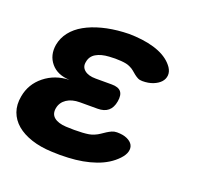

<svg xmlns="http://www.w3.org/2000/svg" viewBox="-113 -671 817 791"><g transform="rotate(20 295.5 -275.0)"><path d="M523 -485Q534 -468 532.5 -451.5Q531 -435 519.5 -422.5Q508 -410 488 -402Q468 -394 441 -394Q429 -394 420.5 -398.5Q412 -403 404.5 -409Q397 -415 389.5 -421.5Q382 -428 371 -433Q363 -437 353.5 -439Q344 -441 331 -442Q318 -443 305 -443Q292 -443 279 -442Q244 -440 222 -427Q200 -414 196 -389Q191 -366 208 -352Q225 -338 257 -338H328Q357 -338 368.5 -324Q380 -310 375 -281Q370 -252 353 -238Q336 -224 307 -224H230Q195 -224 172.5 -209Q150 -194 145 -168Q140 -141 157.5 -126.5Q175 -112 210 -110Q228 -109 246 -109Q264 -109 282 -110Q298 -111 310 -113Q322 -115 333 -120Q345 -125 355 -132Q365 -139 374.5 -145Q384 -151 394 -155.5Q404 -160 416 -160Q443 -160 460.5 -152Q478 -144 485 -131.5Q492 -119 488 -102.5Q484 -86 467 -68Q434 -33 381 -14.5Q328 4 262 7Q244 8 226 8Q208 8 190 7Q140 5 100.5 -8Q61 -21 35 -43Q9 -65 -2 -95.5Q-13 -126 -6 -164Q4 -221 49.5 -257.5Q95 -294 158 -296Q104 -298 76 -331.5Q48 -365 56 -413Q62 -445 82 -470.5Q102 -496 134 -514Q166 -532 208 -543Q250 -554 299 -557Q312 -558 325 -558Q338 -558 351 -557Q414 -553 457.5 -535Q501 -517 523 -485Z"/></g></svg>

Font: Maple Mono NL ExtraBold
Style: Italic
Weight: 800
Italic angle: -10°
Monospace: yes
Designer: subframe7536
Version: Version 7.000